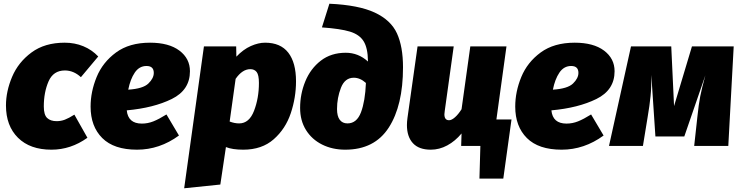

<svg xmlns="http://www.w3.org/2000/svg" viewBox="-20 -783 3974 1030"><path d="M507 -480 414 -369Q375 -405 328 -405Q266 -405 240.5 -346.5Q215 -288 215 -212Q215 -167 233 -150Q251 -133 284 -133Q307 -133 328 -141Q349 -149 379 -168L449 -44Q360 20 256 20Q141 20 76.5 -44Q12 -108 12 -217Q12 -293 45 -371Q78 -449 149 -501.5Q220 -554 327 -554Q381 -554 427 -535Q473 -516 507 -480Z M660 -191Q667 -120 741 -120Q773 -120 803 -132Q833 -144 873 -169L940 -56Q836 20 715 20Q591 20 528.5 -42.5Q466 -105 466 -211Q466 -291 498.5 -370Q531 -449 602.5 -501.5Q674 -554 785 -554Q886 -554 942.5 -511.5Q999 -469 999 -401Q999 -300 901.5 -252Q804 -204 660 -191ZM805 -392Q805 -429 766 -429Q727 -429 703 -393.5Q679 -358 668 -302Q747 -307 776 -335Q805 -363 805 -392Z M1074 -534H1247L1248 -479Q1285 -518 1325.5 -536Q1366 -554 1402 -554Q1485 -554 1526.5 -500.5Q1568 -447 1568 -347Q1568 -260 1540 -176Q1512 -92 1448.5 -36Q1385 20 1285 20Q1227 20 1192 6L1162 207L968 227ZM1369 -338Q1369 -381 1357 -396.5Q1345 -412 1323 -412Q1280 -412 1244 -360L1212 -131Q1238 -121 1263 -121Q1317 -121 1343 -189Q1369 -257 1369 -338Z M1590 -204Q1590 -279 1618 -347Q1646 -415 1701 -457.5Q1756 -500 1835 -500Q1902 -500 1954 -453V-456Q1953 -526 1930.5 -562Q1908 -598 1857 -613.5Q1806 -629 1707 -636L1747 -763Q1904 -756 1990.5 -715.5Q2077 -675 2109.5 -604Q2142 -533 2142 -422Q2142 -217 2065.5 -98.5Q1989 20 1832 20Q1763 20 1708 -7.5Q1653 -35 1621.5 -85.5Q1590 -136 1590 -204ZM1943 -338Q1912 -366 1878 -366Q1830 -366 1809 -312Q1788 -258 1788 -198Q1788 -160 1802.5 -140.5Q1817 -121 1844 -121Q1894 -121 1916.5 -180.5Q1939 -240 1943 -338Z M2724 -142 2680 175H2552L2557 0H2454L2456 -67Q2422 -26 2379.5 -3Q2337 20 2291 20Q2227 20 2195 -15Q2163 -50 2163 -112Q2163 -130 2166 -151L2220 -534H2414L2366 -189Q2364 -175 2364 -170Q2364 -138 2389 -138Q2403 -138 2421 -154Q2439 -170 2456 -197L2503 -534H2697L2643 -142Z M2938 -191Q2945 -120 3019 -120Q3051 -120 3081 -132Q3111 -144 3151 -169L3218 -56Q3114 20 2993 20Q2869 20 2806.5 -42.5Q2744 -105 2744 -211Q2744 -291 2776.5 -370Q2809 -449 2880.5 -501.5Q2952 -554 3063 -554Q3164 -554 3220.5 -511.5Q3277 -469 3277 -401Q3277 -300 3179.5 -252Q3082 -204 2938 -191ZM3083 -392Q3083 -429 3044 -429Q3005 -429 2981 -393.5Q2957 -358 2946 -302Q3025 -307 3054 -335Q3083 -363 3083 -392Z M3887 0H3704L3721 -155Q3728 -223 3736.5 -266.5Q3745 -310 3764 -379L3651 -51H3496L3474 -381Q3475 -318 3470 -267.5Q3465 -217 3454 -153L3429 0H3247L3365 -534H3581L3596 -214L3692 -534H3916Z"/></svg>

Font: FiraGO Heavy
Style: Italic
Weight: 900
Italic angle: -8°
Designer: bBox Type GmbH
Foundry: bBox Type GmbH
Version: Version 1.001